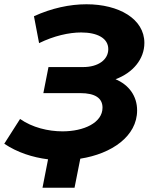

<svg xmlns="http://www.w3.org/2000/svg" viewBox="-39 -734 716 899"><path d="M502 -363C583 -393 637 -457 637 -533C637 -646 517 -714 366 -714C288 -714 203 -696 120 -658L144 -532C213 -566 284 -582 341 -582C415 -582 468 -556 468 -504C468 -455 422 -420 350 -420H188L164 -298H337C407 -298 441 -274 441 -230C441 -159 353 -119 254 -119C186 -119 112 -137 55 -177L-19 -61C42 -20 114 3 186 12L160 145H310L337 9C484 -14 603 -96 603 -217C603 -285 564 -337 502 -363Z"/></svg>

Font: AWKNG-Font
Style: Bold Italic
Weight: 700
Italic angle: -11.3°
Designer: Awakening Church
Foundry: Awakening Church
Version: Version 1.700;PS 001.700;hotconv 1.0.88;makeotf.lib2.5.64775